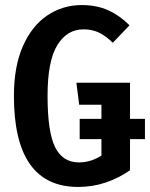

<svg xmlns="http://www.w3.org/2000/svg" viewBox="-20 -725 593 759"><path d="M553 -175H494V-52Q450 -21 398 -3.5Q346 14 289 14Q35 14 35 -346Q35 -462 70.5 -542.5Q106 -623 167 -664Q228 -705 303 -705Q362 -705 407.5 -684.5Q453 -664 492 -625L426 -556Q397 -584 370.5 -596.5Q344 -609 310 -609Q245 -609 206.5 -546.5Q168 -484 168 -346Q168 -203 198 -143Q228 -83 292 -83Q339 -83 381 -110V-175H295V-255H381V-311H293L282 -398H494V-255H553Z"/></svg>

Font: Fira Sans Compressed Medium
Style: Regular
Weight: 500
Width: 1
Designer: bBox Type GmbH & Carrois Corporate GbR & Edenspiekermann AG
Foundry: bBox Type GmbH & Carrois Corporate GbR & Edenspiekermann AG
Version: Version 4.301